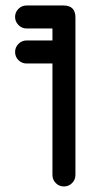

<svg xmlns="http://www.w3.org/2000/svg" viewBox="-20 -679 348 700"><path d="M77 -575.2Q59.5 -575.2 47.2 -587.9Q35 -600.5 35 -617.2Q35 -634.5 47.2 -646.8Q59.5 -659 77 -659H211.5Q255 -659 255 -615.5V-41.2Q255 -23.8 242.8 -11.5Q230.5 0.8 213 0.8Q195.5 0.8 183.4 -11.5Q171.2 -23.8 171.2 -41.2V-575.2ZM77 -447.5Q59.5 -447.5 47.2 -459.8Q35 -472 35 -489.5Q35 -506.2 47.2 -518.9Q59.5 -531.5 77 -531.5H213Q230.5 -531.5 242.8 -518.9Q255 -506.2 255 -489.5Q255 -472 242.8 -459.8Q230.5 -447.5 213 -447.5Z"/></svg>

Font: Libertine-Super Thin
Style: Regular
Weight: 100
Designer: Bastien Sozeau
Foundry: NBR — Bastien Sozeau
Version: Version 2.003;gftools[0.9.33]